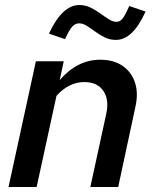

<svg xmlns="http://www.w3.org/2000/svg" viewBox="-20 -745 611 765"><path d="M14 0 123 -501H234L218 -426Q288 -507 379 -507Q433 -507 468.5 -482.5Q504 -458 518 -415.5Q532 -373 519 -317L451 0H340L403 -290Q416 -347 392 -382.5Q368 -418 316 -418Q254 -418 205 -363L126 0ZM239 -589 175 -611Q228 -725 296 -725Q320 -725 340.5 -715Q361 -705 379.5 -691.5Q398 -678 414 -668Q430 -658 444 -658Q458 -658 468 -670.5Q478 -683 495 -721L560 -699Q509 -586 442 -586Q418 -586 397.5 -596Q377 -606 359.5 -619Q342 -632 326 -642Q310 -652 295 -652Q279 -652 267 -638Q255 -624 239 -589Z"/></svg>

Font: Red Hat Text Medium
Style: Italic
Weight: 500
Italic angle: -12°
Designer: Pentagram, MCKL
Foundry: Pentagram, MCKL
Version: Version 1.023; ttfautohint (v1.8.3)